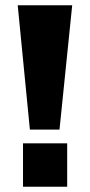

<svg xmlns="http://www.w3.org/2000/svg" viewBox="-20 -706 340 726"><path d="M205 -216H93L47 -686H253ZM234 0H67V-164H234Z"/></svg>

Font: Chivo ExtraBold
Style: Regular
Weight: 800
Designer: Hector Gatti
Foundry: Omnibus-Type
Version: Version 1.007